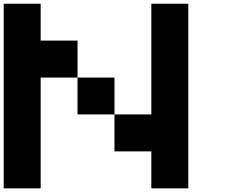

<svg xmlns="http://www.w3.org/2000/svg" viewBox="-20 -820 1240 1040"><path d="M799.8 -799.8H1000V200.2H799.8V0H600.1V-200.2H799.8ZM200.2 -600.1H399.9V-399.9H200.2V200.2H0V-799.8H200.2ZM399.9 -399.9H600.1V-200.2H399.9Z"/></svg>

Font: QuinqueFive
Style: Regular
Weight: 400
Monospace: yes
Designer: GGBotNet
Foundry: GGBotNet
Version: 1.1